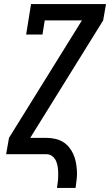

<svg xmlns="http://www.w3.org/2000/svg" viewBox="-20 -755 540 940"><path d="M259 165Q262 148 263.5 131.5Q265 115 265 98Q265 81 263 65Q261 49 255 34.5Q249 20 236.5 10Q224 0 207 0H10L24 -80L381 -655H199L188 -586H108L132 -735H499L485 -655L128 -80H207Q228 -80 249 -75.5Q270 -71 287 -61Q304 -51 317 -35.5Q330 -20 338.5 -1.5Q347 17 351 37.5Q355 58 356.5 79Q358 100 355.5 121.5Q353 143 350 165Z"/></svg>

Font: Iosevka Slab Medium
Style: Italic
Weight: 500
Italic angle: -9°
Monospace: yes
Designer: Belleve Invis
Foundry: Belleve Invis
Version: Version 11.1.0; ttfautohint (v1.8.3)